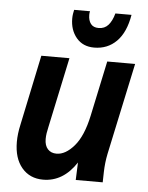

<svg xmlns="http://www.w3.org/2000/svg" viewBox="-53 -776 641 830"><g transform="rotate(5 267.5 -360.5)"><path d="M38 -142Q38 -177 47 -217L111 -522H233L168 -216Q165 -204 163 -190.5Q161 -177 161 -165Q161 -137 175 -121.5Q189 -106 213 -106Q252 -106 289.5 -149.5Q327 -193 346 -282L397 -522H518L433 -124Q425 -85 424 -44L423 0H306L309 -76Q252 11 165 11Q107 11 72.5 -30Q38 -71 38 -142ZM230 -694Q230 -704 231.5 -714Q233 -724 235 -732H304Q303 -729 302.5 -725.5Q302 -722 302 -716Q302 -692 313 -677.5Q324 -663 347 -663Q373 -663 389 -681Q405 -699 414 -732H484Q471 -655 432 -616Q393 -577 335 -577Q286 -577 258 -610.5Q230 -644 230 -694Z"/></g></svg>

Font: Radio Canada Condensed SemiBold
Style: Italic
Weight: 600
Width: 3
Italic angle: -12°
Designer: Charles Daoud, Etienne Aubert Bonn, Alexandre Saumier Demers, Jacques Le Bailly
Foundry: Radio-Canada
Version: Version 2.104; ttfautohint (v1.8.4.7-5d5b);gftools[0.9.28.de